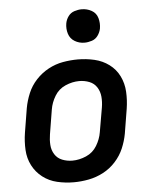

<svg xmlns="http://www.w3.org/2000/svg" viewBox="-54 -805 684 859"><g transform="rotate(-5 288.0 -376.0)"><path d="M243 8Q276 8 310 1.5Q344 -5 375.5 -21.5Q407 -38 431.5 -65Q456 -92 469.5 -124Q483 -156 489 -189L507 -299Q513 -337 511 -375Q509 -413 493 -445.5Q477 -478 448 -499.5Q419 -521 382.5 -529.5Q346 -538 308 -538Q275 -538 241 -532Q207 -526 175.5 -509Q144 -492 119.5 -465.5Q95 -439 81.5 -406.5Q68 -374 62 -341L44 -231Q38 -193 40 -155Q42 -117 58.5 -85Q75 -53 103.5 -31Q132 -9 168.5 -0.5Q205 8 243 8ZM245 -89Q221 -89 199.5 -97.5Q178 -106 166 -125Q154 -144 152.5 -167.5Q151 -191 155 -215L173 -325Q178 -356 195.5 -385Q213 -414 244 -427.5Q275 -441 306 -441Q330 -441 351.5 -432.5Q373 -424 385 -405Q397 -386 399 -362.5Q401 -339 397 -315L378 -205Q373 -174 355.5 -145Q338 -116 307 -102.5Q276 -89 245 -89ZM345 -610Q361 -610 378 -615.5Q395 -621 405.5 -636Q416 -651 419 -667Q423 -691 416.5 -714Q410 -737 389.5 -748.5Q369 -760 345 -760Q329 -760 312 -754.5Q295 -749 284.5 -734.5Q274 -720 271 -703Q267 -679 274 -656.5Q281 -634 301 -622Q321 -610 345 -610Z"/></g></svg>

Font: Iosevka Sparkle Semibold
Style: Italic
Weight: 600
Italic angle: -9°
Designer: Belleve Invis
Foundry: Belleve Invis
Version: Version 4.5.0; ttfautohint (v1.8.3)